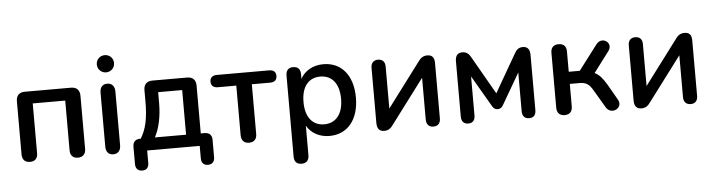

<svg xmlns="http://www.w3.org/2000/svg" viewBox="-51 -931 5032 1354"><g transform="rotate(-5 2465.0 -254.0)"><path d="M129 8C166 8 184 -13 184 -49V-401H414V-49C414 -13 433 8 468 8C503 8 524 -13 524 -49V-426C524 -466 502 -488 462 -488H136C96 -488 74 -466 74 -426V-49C74 -13 94 8 129 8Z M719 6C752 6 772 -16 772 -53V-434C772 -473 751 -494 719 -494C686 -494 667 -473 667 -434V-53C667 -16 686 6 719 6ZM719 -574C752 -574 780 -600 780 -635C780 -671 752 -696 719 -696C686 -696 658 -671 658 -635C658 -600 686 -574 719 -574Z M913 138C943 138 959 120 959 88V0H1331V88C1331 120 1347 138 1378 138C1408 138 1425 120 1425 88V-35C1425 -69 1406 -87 1373 -87H1346V-426C1346 -466 1324 -488 1284 -488H1039C999 -488 977 -466 977 -426V-347C977 -227 961 -151 921 -87H917C884 -87 865 -69 865 -35V88C865 120 883 138 913 138ZM1021 -87C1054 -146 1072 -234 1072 -324V-403H1242V-87Z M1680 8C1716 8 1735 -13 1735 -49V-401H1865C1896 -401 1913 -416 1913 -445C1913 -473 1896 -488 1865 -488H1494C1464 -488 1446 -472 1446 -445C1446 -416 1464 -401 1494 -401H1625V-49C1625 -13 1645 8 1680 8Z M2036 188C2071 188 2089 168 2089 132V-77C2118 -24 2178 10 2249 10C2378 10 2458 -88 2458 -244C2458 -401 2377 -498 2249 -498C2176 -498 2115 -463 2087 -408V-440C2087 -476 2070 -496 2035 -496C2001 -496 1984 -476 1984 -440V132C1984 168 2001 188 2036 188ZM2220 -75C2139 -75 2087 -134 2087 -244C2087 -355 2139 -413 2220 -413C2300 -413 2353 -355 2353 -244C2353 -134 2300 -75 2220 -75Z M2637 8C2670 8 2686 -10 2699 -28L2935 -342V-45C2935 -12 2953 8 2986 8C3017 8 3035 -12 3035 -45V-438C3035 -478 3018 -496 2985 -496C2952 -496 2935 -478 2922 -460L2686 -146V-443C2686 -477 2668 -496 2636 -496C2605 -496 2586 -477 2586 -443V-51C2586 -11 2604 8 2637 8Z M3232 8C3263 8 3280 -11 3280 -45V-321L3410 -98C3417 -87 3426 -75 3447 -75C3469 -75 3478 -87 3485 -98L3614 -320V-45C3614 -11 3632 8 3663 8C3694 8 3711 -11 3711 -45V-436C3711 -475 3695 -496 3661 -496C3630 -496 3615 -479 3602 -456L3447 -187L3293 -456C3281 -477 3266 -496 3233 -496C3199 -496 3183 -475 3183 -436V-45C3183 -11 3201 8 3232 8Z M3914 8C3950 8 3969 -13 3969 -49V-208H4036C4084 -208 4106 -194 4134 -145L4206 -23C4241 39 4332 -6 4298 -67L4235 -177C4207 -225 4182 -254 4150 -269L4260 -415C4302 -472 4222 -526 4180 -469L4047 -294H3969V-438C3969 -474 3950 -494 3914 -494C3879 -494 3859 -474 3859 -438V-49C3859 -13 3879 8 3914 8Z M4458 8C4491 8 4507 -10 4520 -28L4756 -342V-45C4756 -12 4774 8 4807 8C4838 8 4856 -12 4856 -45V-438C4856 -478 4839 -496 4806 -496C4773 -496 4756 -478 4743 -460L4507 -146V-443C4507 -477 4489 -496 4457 -496C4426 -496 4407 -477 4407 -443V-51C4407 -11 4425 8 4458 8Z"/></g></svg>

Font: SN Pro Medium
Style: Regular
Weight: 500
Designer: Tobias Whetton
Foundry: Supernotes
Version: Version 1.003;Glyphs 3.3 (3324)